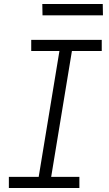

<svg xmlns="http://www.w3.org/2000/svg" viewBox="-20 -933 540 953"><path d="M24 0V-55H172L275 -680H135V-735H485V-680H337L234 -55H374V0ZM191 -857 190 -913H490L491 -857Z"/></svg>

Font: Iosevka SS18 Light
Style: Italic
Weight: 300
Italic angle: -9°
Monospace: yes
Designer: Belleve Invis
Foundry: Belleve Invis
Version: Version 25.1.1; ttfautohint (v1.8.4)